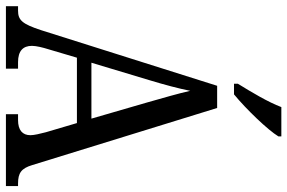

<svg xmlns="http://www.w3.org/2000/svg" viewBox="-181 -790 971 649"><g transform="rotate(90 304.5 -465.5)"><path d="M263 -784V-771H299C349 -812 420 -886 441 -921V-931H342C325 -886 292 -831 263 -784ZM1 0H212V-41H190C152 -41 135 -58 135 -88C135 -103 141 -126 146 -142L175 -240H396L427 -135C432 -116 437 -95 437 -83C437 -56 420 -41 386 -41H366V0H609V-41H600C565 -41 549 -52 538 -89L345 -714H270L82 -119C61 -55 48 -41 16 -41H1ZM192 -289 251 -485C267 -538 279 -583 287 -623C296 -583 310 -535 327 -475L381 -289Z"/></g></svg>

Font: Noto Serif Ethiopic Cn
Style: Regular
Weight: 400
Width: 3
Designer: Monotype Design Team
Foundry: Monotype Imaging Inc.
Version: Version 2.102